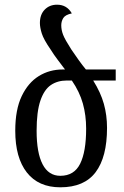

<svg xmlns="http://www.w3.org/2000/svg" viewBox="-20 -788 527 818"><path d="M237 10Q144 10 94.5 -53Q45 -116 45 -231Q45 -321 72.5 -378.5Q100 -436 145.5 -464Q191 -492 247 -492H257Q242 -512 226 -533Q210 -554 195 -578Q166 -620 158 -645.5Q150 -671 150 -690Q150 -726 170.5 -747Q191 -768 223 -768Q265 -768 286 -731Q258 -725 249.5 -711Q241 -697 241 -680Q241 -660 249 -639.5Q257 -619 284 -577Q301 -552 316 -531Q331 -510 346 -492H473V-445H377Q409 -394 422.5 -345.5Q436 -297 436 -243Q436 -119 387.5 -54.5Q339 10 237 10ZM237 -39Q296 -39 321.5 -90.5Q347 -142 347 -240Q347 -297 333 -347Q319 -397 286 -445H265Q225 -445 196.5 -425.5Q168 -406 152 -359Q136 -312 136 -231Q136 -137 161.5 -88Q187 -39 237 -39Z"/></svg>

Font: Noto Serif Armenian Condensed Medium
Style: Regular
Weight: 500
Width: 3
Designer: Monotype Design Team
Foundry: Monotype Imaging Inc.
Version: Version 2.008; ttfautohint (v1.8.4.7-5d5b)